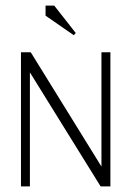

<svg xmlns="http://www.w3.org/2000/svg" viewBox="-20 -667 470 687"><path d="M244 -541 143 -611V-647H174L251 -549ZM55 0V-480H90L343 -71V-480H375V0H340L87 -408V0Z"/></svg>

Font: Glametrix
Style: Light
Weight: 300
Designer: gluk
Foundry: gluk
Version: Version 0.40